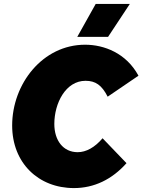

<svg xmlns="http://www.w3.org/2000/svg" viewBox="-20 -940 726 979"><path d="M357 19C460 19 551 -25 625 -108L503 -235C463 -188 419 -164 376 -164C302 -164 257 -224 257 -308C257 -414 315 -528 416 -528C467 -528 499 -506 529 -447L686 -554C624 -669 511 -712 414 -712C197 -712 42 -512 42 -300C42 -109 176 19 357 19ZM642 -920H468L374 -752H531Z"/></svg>

Font: Fixel Text 20240404 Black
Style: Italic
Weight: 900
Width: 4
Italic angle: -10°
Designer: AlfaBravo + MacPaw
Foundry: Kyrylo Tkachov, Marchela Mozhyna, Serhii Makarenko, Maria Weinstein, Zakhar Kryvoshyya
Version: Version 1.211;Glyphs 3.2 (3225)